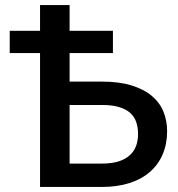

<svg xmlns="http://www.w3.org/2000/svg" viewBox="-20 -740 706 760"><path d="M383 -92.5Q422.5 -92.5 449.8 -101.2Q477 -110 494 -125.8Q511 -141.5 518.8 -162.8Q526.5 -184 526.5 -209Q526.5 -236 519 -257.5Q511.5 -279 494.5 -293.8Q477.5 -308.5 450.2 -316.5Q423 -324.5 383.5 -324.5H255.5V-92.5ZM383.5 -417Q451.5 -417 500.2 -402Q549 -387 580.5 -360.8Q612 -334.5 626.8 -298.5Q641.5 -262.5 641.5 -221Q641.5 -170.5 624.2 -129.8Q607 -89 574 -60Q541 -31 492.8 -15.5Q444.5 0 383 0H138.5V-530H18.5V-618H138.5V-720H255.5V-618H427V-530H255.5V-417Z"/></svg>

Font: Lato SemiBold
Style: Regular
Weight: 600
Designer: Lukasz Dziedzic with Adam Twardoch and Botio Nikoltchev
Foundry: tyPoland Lukasz Dziedzic
Version: Version 2.015; 2015-08-06; http://www.latofonts.com/